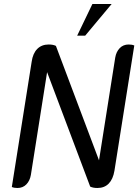

<svg xmlns="http://www.w3.org/2000/svg" viewBox="-20 -930 699 958"><path d="M39 3 138 -622Q144 -664 166 -686Q188 -708 223 -708Q245 -708 259 -701L474 -130L555 -643Q560 -672 577.5 -690Q595 -708 622 -708Q639 -708 650 -703L551 -78Q544 -36 522.5 -14Q501 8 466 8Q444 8 430 1L215 -570L134 -57Q129 -28 111.5 -10Q94 8 67 8Q50 8 39 3ZM441 -910H537L405 -752H365Z"/></svg>

Font: Thasadith
Style: Bold Italic
Weight: 700
Italic angle: -9°
Designer: Cadson Demak Co.,Ltd.
Foundry: Cadson Demak Co.,Ltd.
Version: Version 1.000; ttfautohint (v1.6)